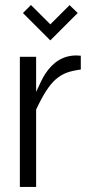

<svg xmlns="http://www.w3.org/2000/svg" viewBox="-20 -740 352 760"><path d="M70.8 -688.5 102.5 -720.2 179.2 -643.6 255.4 -719.7 287.6 -688.5 179.2 -580.1ZM58.6 0Q58.6 0 58.6 -515.1H123V-376.5Q146 -427.2 158.2 -446.3Q206.1 -520.5 282.2 -520.5Q288.1 -520.5 299.8 -519.5V-464.8Q266.6 -460.4 244.6 -452.4Q222.7 -444.3 201.7 -426.8Q165 -396.5 123 -306.2V0Z"/></svg>

Font: News Cycle
Style: Regular
Weight: 500
Version: Version 0.5.2